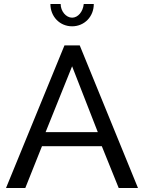

<svg xmlns="http://www.w3.org/2000/svg" viewBox="-20 -936 717 956"><path d="M397 -916C393 -877 368 -848 339 -848C309 -848 282 -880 282 -916H231C231 -853 278 -805 339 -805C400 -805 447 -853 447 -916ZM301 -710 10 0H106L189 -208H487L571 0H667L377 -710ZM467 -278H207L339 -606Z"/></svg>

Font: FIGSv2-sans-serif Medium
Style: Regular
Weight: 500
Designer: Matt McInerney, Pablo Impallari, Rodrigo Fuenzalida,Mirko Velimirovic
Foundry: Matt McInerney, Pablo Impallari, Rodrigo Fuenzalida
Version: Version 4.021;hotconv 1.0.109;makeotfexe 2.5.65596